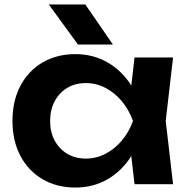

<svg xmlns="http://www.w3.org/2000/svg" viewBox="-20 -827 846 862"><path d="M584 0 560 -208 587 -284 560 -359 584 -569H757L724 -284L757 0ZM628 -284Q612 -194 569.5 -126.5Q527 -59 462.5 -22Q398 15 318 15Q235 15 171 -22.5Q107 -60 71.5 -127.5Q36 -195 36 -284Q36 -374 71.5 -441.5Q107 -509 171 -546.5Q235 -584 318 -584Q398 -584 462.5 -547Q527 -510 570 -442.5Q613 -375 628 -284ZM205 -284Q205 -234 225.5 -196Q246 -158 282 -136.5Q318 -115 365 -115Q412 -115 453.5 -136.5Q495 -158 527 -196Q559 -234 577 -284Q559 -334 527 -372.5Q495 -411 453.5 -432.5Q412 -454 365 -454Q318 -454 282 -432.5Q246 -411 225.5 -372.5Q205 -334 205 -284ZM363 -807 487 -627H330L199 -807Z"/></svg>

Font: Unbounded Medium
Style: Regular
Weight: 500
Designer: Luke Prowse, Jean-Baptiste Morizot, Fátima Lázaro, Florian Runge
Foundry: NaN
Version: Version 1.700